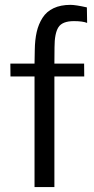

<svg xmlns="http://www.w3.org/2000/svg" viewBox="-20 -759 383 779"><path d="M200.7 -448.7V0H120.1V-448.7H22.5L22 -501H120.1L121.1 -555.7Q121.6 -597.2 128.9 -629.2Q136.2 -661.1 152.6 -686.8Q168.9 -712.4 197.5 -725.8Q226.1 -739.3 266.1 -739.3Q286.6 -739.3 332.5 -729L333.5 -666Q315.4 -673.3 279.8 -673.3Q232.9 -673.3 217 -648.4Q201.2 -623.5 201.2 -567.4L200.7 -501H321.3L321.8 -448.7Z"/></svg>

Font: RGR Online_21
Style: Regular
Weight: 400
Italic angle: -12°
Designer: vernon adams
Foundry: vernon adams
Version: Version 1.000